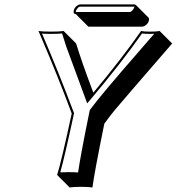

<svg xmlns="http://www.w3.org/2000/svg" viewBox="-20 -788 798 868"><path d="M623.5 -667.5H379.4L322.8 -724.1Q317.9 -724.6 315.4 -726.6Q311.5 -731.4 313 -738.8Q316.4 -755.9 333 -765.1Q337.9 -767.6 341.3 -768.1H586.4Q591.8 -767.6 594.7 -765.1L651.4 -708.5Q654.8 -703.6 653.8 -697.3Q649.9 -679.2 632.3 -669.9Q627.4 -668 623.5 -667.5ZM451.7 -229Q406.7 -8.3 397.9 59.6Q381.8 56.6 346.7 56.6Q311.5 56.6 294.9 59.6L238.3 2.9Q258.3 -61.5 304.2 -274.9Q243.2 -439.5 163.1 -626.5Q157.2 -640.1 153.8 -647.9Q170.9 -645 210 -645Q250 -645 267.6 -647.9L324.2 -591.3Q348.1 -511.7 401.9 -369.1Q531.7 -524.4 617.7 -647.9Q629.9 -645 659.2 -645Q688.5 -645 701.7 -647.9L758.3 -591.3Q523.4 -320.3 499 -290.5Q471.2 -256.3 451.7 -229ZM385.3 -287.6 385.7 -289.6 386.7 -291.5Q432.1 -354 616.2 -564.9Q651.9 -605.5 677.2 -635.3Q669.9 -634.8 659.2 -634.8Q633.8 -634.8 622.1 -636.7Q527.3 -501.5 385.3 -333.5L374 -320.8L368.2 -336.9Q283.7 -565.4 279.3 -578.1Q269 -608.9 260.7 -636.7Q243.2 -634.8 210 -634.8Q183.1 -634.8 169.9 -636.2Q244.1 -464.4 312.5 -282.2Q313.5 -279.8 314 -278.8L314.9 -275.9L314 -272.9Q272.5 -79.6 252.4 -8.8Q266.6 -9.8 290 -9.8Q318.4 -9.8 333 -8.3Q344.7 -89.4 385.3 -287.6ZM566.9 -733.9Q575.2 -733.9 584.5 -749.5Q586.4 -753.4 587.4 -756.3Q587.4 -757.3 587.4 -757.8H586.4H341.3Q335 -757.8 325.7 -743.7Q323.2 -739.7 322.8 -736.8Q322.8 -735.4 322.8 -733.9Z"/></svg>

Font: Linux Biolinum Shadow O
Style: Italic
Weight: 400
Italic angle: -12°
Designer: Philipp H. Poll
Foundry: Philipp H. Poll
Version: Version 0.6.2